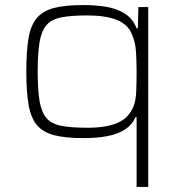

<svg xmlns="http://www.w3.org/2000/svg" viewBox="-20 -538 720 759"><path d="M520 201V-75H516Q502 -44 474 -26Q446 -8 405 0Q364 8 309 8Q239 8 194.5 -3.5Q150 -15 126 -43.5Q102 -72 93 -123.5Q84 -175 84 -255Q84 -334 92.5 -385.5Q101 -437 125 -466Q149 -495 193.5 -506.5Q238 -518 309 -518Q355 -518 397 -511.5Q439 -505 471.5 -485.5Q504 -466 520 -426H525L527 -510H566V201ZM326 -33Q399 -33 444 -52Q489 -71 508 -118Q517 -141 518.5 -175.5Q520 -210 520 -255Q520 -299 517.5 -335Q515 -371 502 -401Q487 -441 442.5 -459Q398 -477 325 -477Q262 -477 223 -469.5Q184 -462 164 -439Q144 -416 136.5 -372Q129 -328 129 -255Q129 -182 136.5 -138Q144 -94 164 -71Q184 -48 223 -40.5Q262 -33 326 -33Z"/></svg>

Font: Saira Expanded ExtraLight
Style: Regular
Weight: 250
Width: 7
Designer: Hector Gatti with collaboration of the Omnibus-Type team
Foundry: Omnibus-Type
Version: Version 1.101